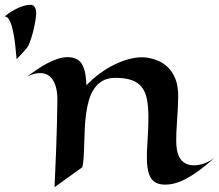

<svg xmlns="http://www.w3.org/2000/svg" viewBox="-20 -756 920 806"><path d="M131.8 -700.2Q131.8 -689.5 128.4 -668.2Q125 -647 119.1 -623.8Q113.3 -600.6 105.7 -580.1Q98.1 -559.6 89.8 -550.8Q70.8 -528.8 49.8 -507.8Q48.8 -513.2 47.6 -528.8Q46.4 -544.4 44.2 -564.5Q42 -584.5 38.3 -606.2Q34.7 -627.9 29.5 -646Q24.4 -664.1 17.1 -675.5Q9.8 -687 0 -687Q8.8 -694.8 21.7 -703.4Q34.7 -711.9 49.1 -719.2Q63.5 -726.6 78.6 -731.2Q93.8 -735.8 107.9 -735.8Q116.2 -735.8 120.8 -731.9Q125.5 -728 127.9 -722.4Q130.4 -716.8 131.1 -710.7Q131.8 -704.6 131.8 -700.2ZM325.7 -54.2 209 29.8Q213.4 -64.5 215.8 -130.9Q218.3 -197.3 219.2 -240.2Q220.7 -290.5 220.7 -323.2Q223.1 -382.3 204.6 -415.8Q186 -449.2 147.9 -449.2Q135.7 -449.2 122.3 -445.6Q108.9 -441.9 93.8 -435.1Q112.8 -448.7 133.8 -463.1Q154.8 -477.5 176.8 -489.3Q198.7 -501 220.9 -508.5Q243.2 -516.1 264.6 -516.1Q285.2 -516.1 302 -507.8Q318.8 -499.5 327.6 -480Q335.4 -463.4 338.6 -442.9Q341.8 -422.4 342.8 -397.9Q367.7 -424.3 398.7 -447.3Q429.7 -470.2 463.4 -486.3Q497.1 -502.4 531.2 -510.3Q565.4 -518.1 595.7 -514.2Q617.7 -511.2 641.4 -502Q665 -492.7 684.8 -473.6Q704.6 -454.6 716.8 -423.6Q729 -392.6 728 -346.2Q726.6 -291.5 723.1 -245.8Q719.7 -200.2 719.7 -165Q719.7 -144 723.1 -125.2Q726.6 -106.4 735.1 -92.5Q743.7 -78.6 758.3 -70.3Q772.9 -62 794.9 -62Q814.5 -62 836.2 -69.6Q857.9 -77.1 879.9 -92.8Q844.2 -61 814.7 -39.6Q785.2 -18.1 759.8 -4.9Q734.4 8.3 712.4 13.9Q690.4 19.5 669.9 19Q649.4 18.6 634.8 11Q620.1 3.4 611.3 -12.5Q602.5 -28.3 599.1 -53.5Q595.7 -78.6 596.7 -115.2Q598.1 -147.5 600.6 -186.3Q603 -225.1 603 -263.2Q603 -306.6 597.2 -337.9Q591.3 -369.1 575.9 -389.4Q560.5 -409.7 533.4 -419.4Q506.3 -429.2 463.9 -429.2Q433.1 -429.2 411.6 -417.2Q390.1 -405.3 376 -384.8Q361.8 -364.3 353.8 -337.2Q345.7 -310.1 341.6 -279.5Q337.4 -249 335.9 -217Q334.5 -185.1 333.7 -155.3Q333 -125.5 331.5 -99.4Q330.1 -73.2 325.7 -54.2Z"/></svg>

Font: Eagle Lake
Style: Regular
Weight: 400
Designer: Astigmatic (AOETI)
Foundry: Astigmatic (AOETI)
Version: Version 1.000